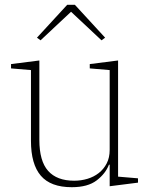

<svg xmlns="http://www.w3.org/2000/svg" viewBox="-20 -768 626 800"><path d="M279 12Q191 12 150 -36Q109 -84 109 -181V-476L26 -483V-501L144 -516V-185Q144 -97 180.5 -56Q217 -15 289 -15Q318 -15 344.5 -23Q371 -31 391.5 -47Q412 -63 424.5 -87Q437 -111 437 -144V-476L354 -483V-501L472 -516V-32L555 -25V-7L437 8V-82H434Q420 -45 383 -16.5Q346 12 279 12ZM134 -611 260 -748H292L418 -611L403 -600L276 -719L149 -600Z"/></svg>

Font: IBM Plex Serif ExtLt
Style: Regular
Weight: 200
Designer: Mike Abbink, Paul van der Laan, Pieter van Rosmalen
Foundry: Bold Monday
Version: Version 3.001